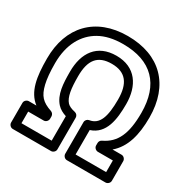

<svg xmlns="http://www.w3.org/2000/svg" viewBox="-168 -859 1002 1029"><g transform="rotate(30 333.5 -345.0)"><path d="M333 -593C213.7 -593 159 -510.4 159 -395C159 -319.4 162.3 -254.6 203 -209.7C217.1 -194.1 237.7 -183.3 259 -176.6V-25H72V-97H168C183.1 -97 193 -111.3 193 -122V-137C193 -148.1 184.9 -157.7 176 -160.7C117.1 -180.7 93.3 -205.5 78.3 -267.8C71 -298.2 67 -340.6 67 -394C67 -511.3 114.2 -590.6 186.8 -631.7C225.2 -653.5 273.5 -665 333 -665C508.7 -665 601 -570.5 601 -394C601 -265.6 569.7 -196 492.4 -159.6C483.7 -155.5 478 -146.6 478 -137V-122C478 -106.9 492.3 -97 503 -97H596V-25H407V-176.2C493.8 -204.1 507 -298.6 507 -394C507 -506.9 452.7 -593 333 -593ZM17 -394C17 -278.7 31 -195.9 94 -147H47C36.3 -147 22 -137.1 22 -122V0C22 10.7 31.9 25 47 25H284C294.7 25 309 15.1 309 0V-196C309 -207.5 300.7 -218.1 289.1 -220.5C263.3 -225.9 248 -234.5 240 -243.3C215.8 -270 209 -318.7 209 -395C209 -494.6 245.4 -543 333 -543C420 -543 457 -491.5 457 -394C457 -287.6 437.9 -229.9 378.2 -220.7C366.7 -218.9 357 -208.5 357 -196V0C357 10.7 366.9 25 382 25H621C631.7 25 646 15.1 646 0V-122C646 -132.7 636.1 -147 621 -147H565C627.7 -200.2 651 -284.5 651 -394C651 -594.5 533.8 -715 333 -715C133.1 -715 17 -589.2 17 -394Z"/></g></svg>

Font: Fog Sans
Style: Outline
Weight: 700
Foundry: Intel Corporation
Version: Version 1.00